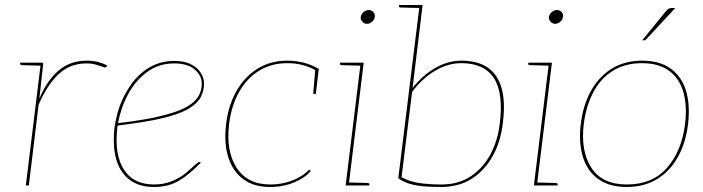

<svg xmlns="http://www.w3.org/2000/svg" viewBox="-20 -740 2806 766"><path d="M83 0 143 -490H146Q150 -490 151.5 -488Q153 -486 152 -482L137 -346Q166 -417 212.5 -457.5Q259 -498 326 -498Q350 -498 370 -493Q390 -488 408 -479L405 -475Q404 -473 401.5 -471.5Q399 -470 397 -471Q388 -474 368.5 -480.5Q349 -487 325 -487Q259 -487 213.5 -444Q168 -401 134 -322L95 0ZM146 -490 144 -478 67 -480Q65 -480 62.5 -481.5Q60 -483 60 -485L61 -490Z M595 6Q541 6 505.5 -17Q470 -40 452 -81.5Q434 -123 434 -181Q434 -199 435.5 -217.5Q437 -236 441 -255Q448 -293 462 -328Q476 -363 497 -394Q507 -410 519 -423.5Q531 -437 544 -448Q570 -471 603 -484Q636 -497 675 -497Q716 -497 742 -483.5Q768 -470 781 -449.5Q794 -429 794 -407Q794 -376 780 -351Q766 -326 732 -306Q701 -288 653 -275Q605 -262 551.5 -253.5Q498 -245 449 -239Q447 -225 446 -210Q445 -195 445 -181Q445 -100 482.5 -52Q520 -4 596 -4Q634 -4 667.5 -18Q701 -32 722 -50Q730 -57 741 -67Q752 -77 762 -85.5Q772 -94 775 -94Q778 -94 780 -92L781 -91Q735 -43 693 -18.5Q651 6 595 6ZM451 -249Q499 -254 552.5 -263Q606 -272 653 -285.5Q700 -299 729 -316Q760 -335 772.5 -357.5Q785 -380 785 -407Q785 -439 756.5 -463Q728 -487 675 -487Q613 -487 566.5 -452.5Q520 -418 491 -364Q462 -310 451 -249Z M1057 6Q992 6 950 -25.5Q908 -57 890.5 -113.5Q873 -170 882 -245Q891 -320 923.5 -377Q956 -434 1007.5 -466Q1059 -498 1127 -498Q1160 -498 1191.5 -490Q1223 -482 1252 -465L1251 -458H1242Q1216 -473 1187.5 -480.5Q1159 -488 1126 -488Q1062 -488 1013 -457.5Q964 -427 933.5 -372.5Q903 -318 894 -245Q881 -136 924.5 -70Q968 -4 1058 -4Q1088 -4 1115.5 -10.5Q1143 -17 1167.5 -29.5Q1192 -42 1210 -60Q1215 -64 1218 -60L1220 -58Q1199 -32 1155 -13Q1111 6 1057 6ZM1238 -465 1251 -459 1240 -365H1234Q1231 -365 1230 -367.5Q1229 -370 1230 -372Z M1359 0 1419 -490H1431L1371 0ZM1368 0 1370 -12 1447 -10Q1449 -10 1451.5 -8.5Q1454 -7 1454 -5L1453 0ZM1422 -490 1420 -478 1343 -480Q1341 -480 1338.5 -481.5Q1336 -483 1336 -485L1337 -490ZM1444 -645Q1433 -645 1425.5 -653.5Q1418 -662 1419 -672Q1421 -684 1430.5 -692Q1440 -700 1451 -700Q1462 -700 1469.5 -692Q1477 -684 1475 -672Q1474 -662 1464.5 -653.5Q1455 -645 1444 -645Z M1740 6Q1704 6 1672.5 3.5Q1641 1 1615 -6.5Q1589 -14 1569 -29L1654 -720H1666L1626 -389Q1665 -439 1716 -468.5Q1767 -498 1821 -498Q1885 -498 1925 -471Q1965 -444 1981 -389Q1997 -334 1986 -248Q1978 -177 1946.5 -119Q1915 -61 1863 -27.5Q1811 6 1740 6ZM1741 -4Q1809 -4 1858 -36.5Q1907 -69 1936.5 -124Q1966 -179 1974 -248Q1989 -370 1950 -429Q1911 -488 1820 -488Q1767 -488 1715.5 -457.5Q1664 -427 1624 -373L1582 -33Q1613 -16 1651.5 -10Q1690 -4 1741 -4ZM1657 -720 1655 -708 1578 -710Q1576 -710 1573.5 -711.5Q1571 -713 1572 -715V-720Z M2110 0 2170 -490H2182L2122 0ZM2119 0 2121 -12 2198 -10Q2200 -10 2202.5 -8.5Q2205 -7 2205 -5L2204 0ZM2173 -490 2171 -478 2094 -480Q2092 -480 2089.5 -481.5Q2087 -483 2087 -485L2088 -490ZM2195 -645Q2184 -645 2176.5 -653.5Q2169 -662 2170 -672Q2172 -684 2181.5 -692Q2191 -700 2202 -700Q2213 -700 2220.5 -692Q2228 -684 2226 -672Q2225 -662 2215.5 -653.5Q2206 -645 2195 -645Z M2542 -498Q2612 -498 2656 -466Q2700 -434 2717 -377.5Q2734 -321 2725 -245Q2716 -170 2684.5 -113.5Q2653 -57 2601.5 -25.5Q2550 6 2480 6Q2411 6 2367 -25.5Q2323 -57 2305.5 -114Q2288 -171 2297 -245Q2306 -320 2337.5 -377Q2369 -434 2420.5 -466Q2472 -498 2542 -498ZM2481 -4Q2583 -4 2641.5 -71Q2700 -138 2713 -245Q2722 -317 2706.5 -372Q2691 -427 2649.5 -457.5Q2608 -488 2541 -488Q2474 -488 2425 -457.5Q2376 -427 2347 -372Q2318 -317 2309 -245Q2296 -138 2339 -71Q2382 -4 2481 -4ZM2661 -708H2674L2558 -583Q2556 -581 2553.5 -580Q2551 -579 2549 -579H2542L2638 -697Q2645 -704 2649 -706Q2653 -708 2661 -708Z"/></svg>

Font: Aleo Thin
Style: Italic
Weight: 250
Italic angle: -7°
Designer: Alessio Laiso
Foundry: Alessio Laiso
Version: Version 2.001;gftools[0.9.29]